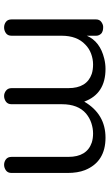

<svg xmlns="http://www.w3.org/2000/svg" viewBox="181 -716 535 937"><g transform="rotate(90 448.5 -247.5)"><path d="M475.9 -391.1Q536.7 -494.9 651.9 -494.9Q769.6 -494.9 810.1 -394.9Q824.1 -359.5 824.1 -308.9V-36.7Q824.1 -17.7 811.4 -8.9Q798.7 0 784.2 0Q769.6 0 757.6 -8.9Q745.6 -17.7 745.6 -36.7V-313.9Q745.6 -403.8 675.9 -427.8Q655.7 -434.2 631 -434.2Q606.3 -434.2 581 -425.9Q555.7 -417.7 534.2 -400Q488.6 -360.8 488.6 -282.3V-36.7Q488.6 -17.7 475.9 -8.9Q463.3 0 448.7 0Q434.2 0 422.2 -9.5Q410.1 -19 410.1 -36.7V-313.9Q410.1 -403.8 340.5 -427.8Q320.3 -434.2 294.3 -434.2Q268.4 -434.2 242.4 -424.7Q216.5 -415.2 197.5 -396.2Q154.4 -355.7 154.4 -281V-36.7Q154.4 -17.7 141.8 -8.9Q129.1 0 113.9 0Q98.7 0 86.7 -8.9Q74.7 -17.7 74.7 -36.7V-448.1Q74.7 -465.8 87.3 -474.7Q100 -483.5 111.4 -483.5Q122.8 -483.5 129.1 -481.6Q135.4 -479.7 141.8 -475.9Q154.4 -464.6 154.4 -449.4V-403.8Q182.3 -468.4 265.8 -488.6Q291.1 -494.9 316.5 -494.9Q438 -494.9 475.9 -391.1Z"/></g></svg>

Font: Mandali
Style: Regular
Weight: 400
Designer: Purushoth Kumar Guthula
Foundry: Silikandhra, Hyderabad
Version: Version 1.0.5; ttfautohint (v1.2.25-373a) -l 7 -r 28 -G 50 -